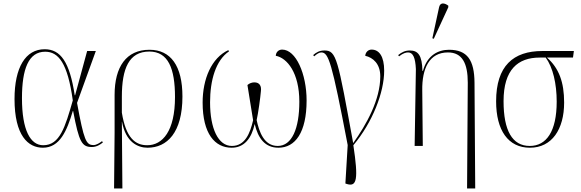

<svg xmlns="http://www.w3.org/2000/svg" viewBox="-20 -824 3279 1084"><path d="M222 10C318 10 358 -86 391 -197H393C426 -20 443 6 499 6C524 6 546 -7 561 -20L556 -27C544 -18 525 -5 508 -5C466 -5 454 -31 415 -243L521 -536H472L404 -286H402C373 -475 322 -546 232 -546C124 -546 62 -443 62 -265C62 -58 139 10 222 10ZM224 -4C152 -4 104 -88 104 -270C104 -434 141 -532 235 -532C310 -532 362 -468 391 -257C348 -107 318 -4 224 -4Z M624 240H671L668 -136H669C690 -21 758 10 813 10C923 10 1010 -75 1010 -279C1010 -452 944 -543 824 -543C693 -543 627 -447 627 -288V-75ZM811 -4C744 -4 691 -45 668 -188V-278C668 -437 708 -533 823 -533C930 -533 968 -437 968 -276C968 -84 898 -4 811 -4Z M1288 10C1358 10 1400 -42 1418 -124C1437 -42 1477 10 1552 10C1647 10 1711 -76 1711 -257C1711 -406 1651 -544 1573 -544C1553 -544 1538 -530 1537 -509C1601 -497 1670 -413 1670 -250C1670 -98 1628 0 1548 0C1470 0 1443 -81 1429 -146C1438 -185 1450 -273 1453 -309C1457 -339 1445 -359 1416 -359C1403 -359 1388 -354 1377 -344C1388 -277 1397 -220 1409 -145C1392 -72 1364 0 1289 0C1212 0 1166 -98 1166 -246C1166 -371 1198 -483 1273 -534L1269 -541C1174 -497 1124 -378 1124 -245C1124 -69 1193 10 1288 10Z M1939 215C1995 232 2004 188 1975 -4C2083 -133 2149 -302 2149 -425C2149 -505 2121 -544 2078 -544C2059 -544 2044 -530 2042 -509C2086 -499 2127 -464 2127 -393C2127 -260 2048 -120 1974 -16C1887 -493 1880 -539 1812 -539C1783 -539 1765 -528 1748 -513L1754 -506C1768 -519 1782 -528 1794 -528C1835 -528 1853 -476 1943 -5L1930 212Z M2429 -605 2511 -783V-792C2490 -808 2465 -812 2459 -783L2421 -608ZM2617 240H2663L2659 -357C2658 -484 2619 -543 2515 -543C2454 -543 2392 -512 2368 -424H2365C2363 -511 2341 -539 2294 -539C2268 -539 2249 -530 2228 -513L2233 -506C2256 -524 2272 -528 2284 -528C2312 -528 2325 -498 2328 -434L2321 0H2367L2364 -313C2362 -438 2404 -528 2509 -528C2590 -528 2621 -466 2621 -357Z M2972 10C3096 10 3165 -94 3165 -245C3165 -360 3136 -439 3068 -499H3215L3220 -536H3042C2878 -536 2781 -452 2781 -252C2781 -88 2849 10 2972 10ZM2971 0C2872 0 2823 -87 2823 -253C2823 -431 2904 -499 3027 -499H3061C3102 -443 3123 -351 3123 -250C3123 -82 3065 0 2971 0Z"/></svg>

Font: Noto Serif Display SemiCondensed ExtraLight
Style: Regular
Weight: 200
Width: 4
Designer: Monotype Design Team
Foundry: Monotype Imaging Inc.
Version: Version 2.009